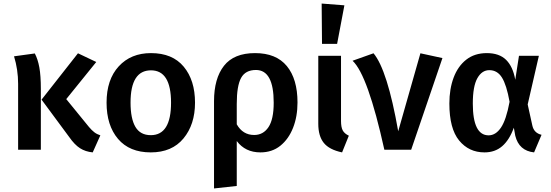

<svg xmlns="http://www.w3.org/2000/svg" viewBox="-20 -843 3102 1081"><path d="M502 15Q461 11 430.5 -8.5Q400 -28 370 -71L214 -282L419 -543L522 -494L353 -285L481 -128Q497 -109 511.5 -98Q526 -87 545 -81ZM210 0H82V-371Q82 -451 59 -526L176 -542Q193 -510 201.5 -463.5Q210 -417 210 -342Z M829 15Q709 15 644.5 -61Q580 -137 580 -265Q580 -395 648.5 -469.5Q717 -544 830 -544Q951 -544 1014.5 -467.5Q1078 -391 1078 -265Q1078 -142 1013 -63.5Q948 15 829 15ZM829 -82Q943 -82 943 -265Q943 -447 830 -447Q715 -447 715 -265Q715 -175 742.5 -128.5Q770 -82 829 -82Z M1185 218V-273Q1185 -401 1241 -472.5Q1297 -544 1416 -544Q1535 -544 1595 -471Q1655 -398 1655 -266Q1655 -187 1630 -123.5Q1605 -60 1558.5 -22.5Q1512 15 1446 15Q1361 15 1313 -49V204ZM1411 -83Q1462 -83 1491.5 -127Q1521 -171 1521 -265Q1521 -449 1421 -449Q1362 -449 1337.5 -404.5Q1313 -360 1313 -258V-143Q1347 -83 1411 -83Z M1906 15Q1834 0 1803 -38.5Q1772 -77 1772 -146V-529H1900V-162Q1900 -127 1909.5 -109Q1919 -91 1944 -79ZM1878 -596H1793L1791 -823L1919 -813Z M2295 0H2144Q2051 -421 1965 -501L2083 -543Q2161 -450 2222 -104L2347 -543L2471 -516Z M2987 15Q2902 6 2881 -79L2873 -124Q2848 -55 2807.5 -20Q2767 15 2708 15Q2620 15 2565 -52Q2510 -119 2510 -260Q2510 -342 2534 -406Q2558 -470 2605 -507Q2652 -544 2721 -544Q2791 -544 2829.5 -506Q2868 -468 2881 -394L2902 -529H3014L2951 -255L2977 -137Q2986 -94 3029 -84ZM2731 -81Q2771 -81 2800.5 -124.5Q2830 -168 2849 -270Q2832 -365 2806 -406.5Q2780 -448 2735 -448Q2693 -448 2667.5 -402.5Q2642 -357 2642 -260Q2642 -81 2731 -81Z"/></svg>

Font: Trujillo Medium
Style: Regular
Weight: 500
Designer: Fira Sans original fonts by bBox Type GmbH, Carrois Corporate GbR, & Edenspiekermann AG / Changes by Cristiano Sobral
Foundry: Fira Sans original fonts by bBox Type GmbH, Carrois Corporate GbR, & Edenspiekermann AG / Changes by Cristiano Sobral
Version: Version 4.301;October 17, 2021;FontCreator 14.0.0.2814 64-bi